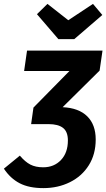

<svg xmlns="http://www.w3.org/2000/svg" viewBox="-38 -952 547 987"><path d="M474 -589 284 -401Q367 -397 410.5 -354Q454 -311 454 -235Q454 -159 418.5 -102.5Q383 -46 321.5 -15.5Q260 15 185 15Q111 15 63 -10Q15 -35 -18 -85L64 -152Q91 -120 118 -106Q145 -92 184 -92Q240 -92 275.5 -129.5Q311 -167 311 -230Q311 -275 286 -294.5Q261 -314 211 -314H122L134 -399L319 -587H86L101 -692H489ZM488 -875 344 -751H262L152 -879L206 -932L313 -848L440 -932Z"/></svg>

Font: Fira Sans Condensed SemiBold
Style: Italic
Weight: 600
Width: 3
Italic angle: -8°
Designer: bBox Type GmbH & Carrois Corporate GbR & Edenspiekermann AG
Foundry: bBox Type GmbH & Carrois Corporate GbR & Edenspiekermann AG
Version: Version 4.301